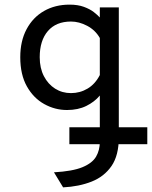

<svg xmlns="http://www.w3.org/2000/svg" viewBox="-20 -543 656 829"><path d="M252.5 266 213 201Q293.5 196.5 336.2 178.8Q379 161 395 133Q411 105 411 70V-130.5Q388 -103 352.5 -85.5Q317 -68 269.5 -68Q217 -68 170.8 -93.8Q124.5 -119.5 96 -170.2Q67.5 -221 67.5 -296Q67.5 -366 94.8 -417Q122 -468 170 -495.5Q218 -523 280.5 -523Q316 -523 342 -513.5Q368 -504 384.8 -491Q401.5 -478 411 -467.5V-511H493V50Q493 128 461.5 173.8Q430 219.5 375.8 241Q321.5 262.5 252.5 266ZM286.5 -141Q325.5 -141 358.2 -160.5Q391 -180 411 -219V-379Q391.5 -413 356.5 -431.5Q321.5 -450 286.5 -450Q222 -450 186.8 -409Q151.5 -368 151.5 -296Q151.5 -249 169.5 -214.2Q187.5 -179.5 218 -160.2Q248.5 -141 286.5 -141ZM279.5 79.5V6.5H616V79.5Z"/></svg>

Font: Overpass Mono
Style: Regular
Weight: 400
Designer: Delve Withrington, Dave Bailey
Foundry: Delve Fonts LLC
Version: Version 4.000